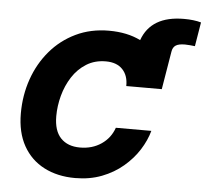

<svg xmlns="http://www.w3.org/2000/svg" viewBox="-56 -889 1026 958"><g transform="rotate(5 456.5 -410.0)"><path d="M354.5 9.8Q266.1 9.8 199 -24.9Q131.8 -59.6 94.5 -126.2Q57.1 -192.9 57.1 -288.6Q57.1 -378.9 85.2 -459.7Q113.3 -540.5 166.3 -603Q219.2 -665.5 293.7 -701.4Q368.2 -737.3 460 -737.3Q551.3 -737.3 618.2 -704.1Q662.6 -828.6 827.6 -828.6Q877 -828.6 913.1 -818.4L893.1 -697.8Q880.4 -699.2 868.2 -700.4Q856 -701.7 843.3 -701.7Q812 -701.7 797.1 -692.1Q782.2 -682.6 778.8 -660.2L747.1 -469.7Q747.1 -469.7 747.1 -469.7Q747.1 -469.7 747.1 -469.7H569.3Q570.3 -522 541.3 -552.7Q512.2 -583.5 457.5 -583.5Q401.9 -583.5 359.9 -557.1Q317.9 -530.8 290 -487.5Q262.2 -444.3 248.3 -392.6Q234.4 -340.8 234.4 -289.6Q234.4 -216.8 269 -180.4Q303.7 -144 365.7 -144Q426.8 -144 472.2 -174.8Q517.6 -205.6 535.6 -257.8H713.4Q700.2 -209.5 670.2 -162.1Q640.1 -114.7 594.2 -75.7Q548.3 -36.6 488 -13.4Q427.7 9.8 354.5 9.8Z"/></g></svg>

Font: Inter Extra Bold
Style: Italic
Weight: 800
Italic angle: -9.39999°
Designer: Rasmus Andersson
Foundry: rsms
Version: Version 4.000;git-3c8e0fc